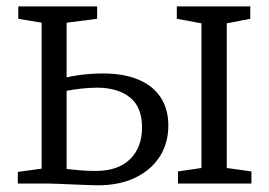

<svg xmlns="http://www.w3.org/2000/svg" viewBox="-20 -562 824 588"><path d="M525 0V-37L597 -47.5V-490.5L521.5 -504.5V-542.5H746.5V-504.5L674.5 -490.5V-47.5L750 -37V0ZM34.5 0V-35.5L107.5 -45.5V-492.5L36 -504.5V-542.5H277.5V-504.5L184 -492.5V-325Q198.5 -328.5 216.8 -331.2Q235 -334 255 -335.5Q275 -337 295 -337Q359 -337 403.8 -318.2Q448.5 -299.5 472 -263.8Q495.5 -228 495.5 -177.5Q495.5 -123.5 469.2 -82.5Q443 -41.5 394.5 -18Q346 5.5 279.5 5.5Q265 5.5 244.2 4.5Q223.5 3.5 201.2 2.8Q179 2 159.2 1Q139.5 0 126 0ZM273 -38.5Q341.5 -38.5 378.2 -74.5Q415 -110.5 415 -171.5Q415 -234.5 377.5 -264Q340 -293.5 276.5 -293.5Q253 -293.5 227.8 -290.5Q202.5 -287.5 184 -284V-44.5Q201.5 -42.5 224.8 -40.5Q248 -38.5 273 -38.5Z"/></svg>

Font: Merriweather 48pt Light
Style: Regular
Weight: 300
Version: Version 2.100